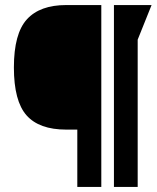

<svg xmlns="http://www.w3.org/2000/svg" viewBox="-20 -740 620 760"><path d="M431 0V-720H580L525 -583V0ZM381 -720V0H286V-227H242Q135 -227 85 -283.5Q35 -340 35 -473Q35 -607 86.5 -663.5Q138 -720 242 -720Z"/></svg>

Font: Protest Guerrilla
Style: Regular
Weight: 400
Designer: Octavio Pardo
Foundry: Ashler Design
Version: Version 2.005; ttfautohint (v1.8.4.7-5d5b)